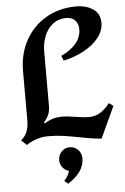

<svg xmlns="http://www.w3.org/2000/svg" viewBox="-63 -774 691 1061"><g transform="rotate(-5 282.5 -244.0)"><path d="M532 -628Q532 -584 501.5 -545.5Q471 -507 419.5 -479Q368 -451 306 -438L295 -465Q349 -490 378 -525Q407 -560 407 -603Q407 -634 389.5 -652.5Q372 -671 340 -671Q295 -671 264 -645.5Q233 -620 218 -580.5Q203 -541 203 -499V-197Q203 -168 194.5 -147.5Q186 -127 167 -106L173 -102Q218 -130 268 -130Q301 -130 347 -122Q354 -121 375.5 -118Q397 -115 420 -115Q455 -115 482.5 -133Q510 -151 534 -182L558 -165L477 10Q426 6 347 -10Q299 -19 263 -24Q227 -29 185 -29Q118 -29 63 9L33 -19Q56 -38 66.5 -63.5Q77 -89 77 -130V-401Q77 -493 117.5 -568Q158 -643 231.5 -686.5Q305 -730 400 -730Q457 -730 494.5 -704Q532 -678 532 -628ZM297 42Q270 42 251.5 61.5Q233 81 233 108Q233 130 246.5 148Q260 166 282 172Q279 185 270.5 199.5Q262 214 251 225L271 242Q311 218 336.5 184Q362 150 362 108Q362 81 343 61.5Q324 42 297 42Z"/></g></svg>

Font: Amita
Style: Bold
Weight: 700
Designer: Eduardo Rodriguez Tunni, Modular Infotech, Brian J. Bonislawsky
Foundry: Eduardo Rodriguez Tunni, Modular Infotech, Brian J. Bonislawsky
Version: Version 1.003